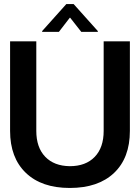

<svg xmlns="http://www.w3.org/2000/svg" viewBox="-20 -919 694 952"><path d="M30 -714H160V-270Q160 -188 204 -142Q248 -96 326 -95Q405 -95 449.5 -141Q494 -187 494 -270V-714H624V-270Q624 -136 545.5 -61.5Q467 13 326 13Q186 13 108 -62Q30 -137 30 -270ZM383 -761 328 -831H326L272 -761H189V-765L309 -899H345L465 -765V-761Z"/></svg>

Font: Non Bureau Medium
Style: Regular
Weight: 500
Designer: Jona Saucedo
Foundry: Non Foundry
Version: Version 1.000; ttfautohint (v1.8.4)